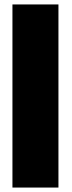

<svg xmlns="http://www.w3.org/2000/svg" viewBox="-20 -731 323 864"><path d="M36 113H243V-711H36Z"/></svg>

Font: Anybody Expanded Black
Style: Regular
Weight: 900
Width: 7
Designer: Tyler Finck
Foundry: Etcetera Type Company
Version: Version 1.113;gftools[0.9.25]